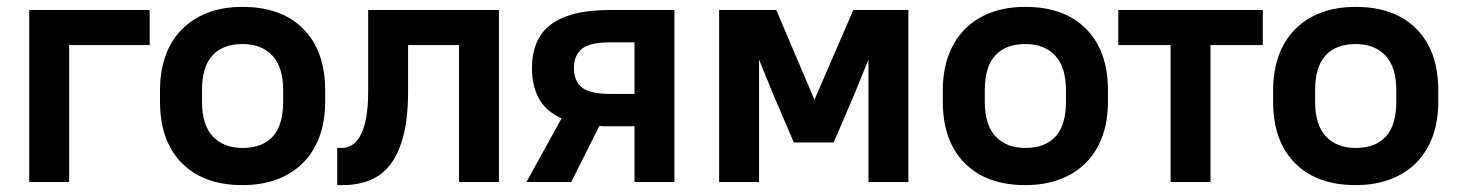

<svg xmlns="http://www.w3.org/2000/svg" viewBox="-20 -529 4235 558"><path d="M65 -500H415V-398H181V0H65Z M685 9Q572 9 508.5 -55Q445 -119 445 -234V-266Q445 -323 461.5 -368Q478 -413 509.5 -444.5Q541 -476 585 -492.5Q629 -509 685 -509Q798 -509 861.5 -445Q925 -381 925 -266V-234Q925 -177 908.5 -132Q892 -87 860.5 -55.5Q829 -24 784.5 -7.5Q740 9 685 9ZM685 -99Q742 -99 772.5 -132Q803 -165 803 -234V-266Q803 -334 771.5 -367.5Q740 -401 685 -401Q628 -401 597.5 -368Q567 -335 567 -266V-234Q567 -166 598.5 -132.5Q630 -99 685 -99Z M960 -99H975Q988 -99 1001.5 -106.5Q1015 -114 1026 -132.5Q1037 -151 1043.5 -183Q1050 -215 1050 -264V-500H1430V0H1314V-398H1166V-264Q1166 -187 1152.5 -135Q1139 -83 1114.5 -51Q1090 -19 1054.5 -5Q1019 9 975 9H960Z M1526 -331Q1526 -371 1538.5 -402.5Q1551 -434 1578 -455.5Q1605 -477 1648.5 -488.5Q1692 -500 1755 -500H1940V0H1824V-162H1755Q1746 -162 1738 -162Q1730 -162 1722 -163L1640 0H1510L1612 -185Q1566 -206 1546 -243Q1526 -280 1526 -331ZM1648 -331Q1648 -294 1671 -275Q1694 -256 1755 -256H1824V-406H1755Q1694 -406 1671 -387Q1648 -368 1648 -331Z M2225 -260 2186 -356V0H2070V-500H2236L2347 -239L2460 -500H2620V0H2504V-356L2465 -260L2403 -115H2287Z M2960 9Q2847 9 2783.5 -55Q2720 -119 2720 -234V-266Q2720 -323 2736.5 -368Q2753 -413 2784.5 -444.5Q2816 -476 2860 -492.5Q2904 -509 2960 -509Q3073 -509 3136.5 -445Q3200 -381 3200 -266V-234Q3200 -177 3183.5 -132Q3167 -87 3135.5 -55.5Q3104 -24 3059.5 -7.5Q3015 9 2960 9ZM2960 -99Q3017 -99 3047.5 -132Q3078 -165 3078 -234V-266Q3078 -334 3046.5 -367.5Q3015 -401 2960 -401Q2903 -401 2872.5 -368Q2842 -335 2842 -266V-234Q2842 -166 2873.5 -132.5Q2905 -99 2960 -99Z M3230 -500H3650V-398H3498V0H3382V-398H3230Z M3920 9Q3807 9 3743.5 -55Q3680 -119 3680 -234V-266Q3680 -323 3696.5 -368Q3713 -413 3744.5 -444.5Q3776 -476 3820 -492.5Q3864 -509 3920 -509Q4033 -509 4096.5 -445Q4160 -381 4160 -266V-234Q4160 -177 4143.5 -132Q4127 -87 4095.5 -55.5Q4064 -24 4019.5 -7.5Q3975 9 3920 9ZM3920 -99Q3977 -99 4007.5 -132Q4038 -165 4038 -234V-266Q4038 -334 4006.5 -367.5Q3975 -401 3920 -401Q3863 -401 3832.5 -368Q3802 -335 3802 -266V-234Q3802 -166 3833.5 -132.5Q3865 -99 3920 -99Z"/></svg>

Font: Retni Sans
Style: Bold
Weight: 700
Designer: Vitaly Kuzmin
Foundry: ParaType Ltd.
Version: Version 1.00;March 2, 2019;FontCreator 11.5.0.2425 64-bit; t